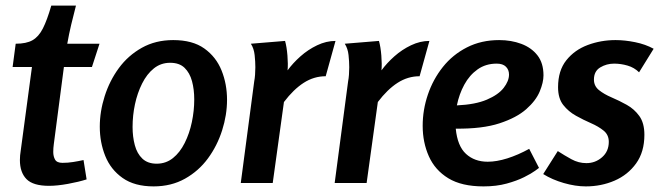

<svg xmlns="http://www.w3.org/2000/svg" viewBox="-20 -653 2352 685"><path d="M251 -633Q242 -599 234 -565Q226 -531 220 -497H335L308 -414H208L172 -139Q171 -132 170.5 -125Q170 -118 170 -111Q170 -95 176.5 -83.5Q183 -72 203 -72Q222 -72 241 -75Q260 -78 278 -82L289 -13Q261 -4 222.5 3Q184 10 155 10Q98 10 74.5 -14Q51 -38 51 -82Q51 -98 54 -116L94 -414H25L36 -497Q74 -497 96 -509.5Q118 -522 133 -551.5Q148 -581 163 -633Z M528 12Q460 12 417.5 -18Q375 -48 355.5 -96.5Q336 -145 336 -201Q336 -255 353.5 -310Q371 -365 404 -410Q437 -455 486 -482.5Q535 -510 598 -510Q667 -510 709 -480Q751 -450 770.5 -401.5Q790 -353 790 -297Q790 -243 772.5 -188Q755 -133 722 -88Q689 -43 640 -15.5Q591 12 528 12ZM539 -69Q572 -69 597 -89Q622 -109 639 -143Q656 -177 664.5 -217.5Q673 -258 673 -298Q673 -334 665 -363.5Q657 -393 638.5 -411Q620 -429 587 -429Q554 -429 529 -409Q504 -389 487 -355Q470 -321 461.5 -281Q453 -241 453 -200Q453 -165 461 -135Q469 -105 488 -87Q507 -69 539 -69Z M997 -507Q1003 -486 1005.5 -455Q1008 -424 1006 -402Q1025 -428 1052 -452Q1079 -476 1111.5 -491.5Q1144 -507 1177 -507L1142 -381Q1100 -381 1063.5 -357.5Q1027 -334 993 -289L953 0H839L887 -363Q889 -373 890 -386.5Q891 -400 891 -413Q891 -433 888.5 -456.5Q886 -480 875 -497Z M1332 -507Q1338 -486 1340.5 -455Q1343 -424 1341 -402Q1360 -428 1387 -452Q1414 -476 1446.5 -491.5Q1479 -507 1512 -507L1477 -381Q1435 -381 1398.5 -357.5Q1362 -334 1328 -289L1288 0H1174L1222 -363Q1224 -373 1225 -386.5Q1226 -400 1226 -413Q1226 -433 1223.5 -456.5Q1221 -480 1210 -497Z M1761 -510Q1804 -510 1840 -496.5Q1876 -483 1897.5 -455.5Q1919 -428 1919 -384Q1919 -359 1905.5 -326.5Q1892 -294 1857.5 -263.5Q1823 -233 1762 -213Q1701 -193 1606 -194Q1612 -132 1642.5 -104Q1673 -76 1720 -76Q1752 -76 1790 -88Q1828 -100 1868 -122L1903 -54Q1903 -54 1889.5 -44Q1876 -34 1850 -21Q1824 -8 1787.5 2Q1751 12 1705 12Q1627 12 1579.5 -17Q1532 -46 1510 -95.5Q1488 -145 1488 -204Q1488 -261 1506.5 -315.5Q1525 -370 1560 -414Q1595 -458 1646 -484Q1697 -510 1761 -510ZM1752 -426Q1713 -426 1684 -405.5Q1655 -385 1636.5 -351Q1618 -317 1610 -277Q1676 -280 1717 -297.5Q1758 -315 1777 -339.5Q1796 -364 1796 -387Q1796 -404 1785 -415Q1774 -426 1752 -426Z M2260 -395Q2243 -412 2219 -419Q2195 -426 2171 -426Q2144 -426 2121.5 -412.5Q2099 -399 2099 -369Q2099 -346 2117 -331.5Q2135 -317 2162 -305.5Q2189 -294 2216 -279Q2243 -264 2261 -239Q2279 -214 2279 -172Q2279 -111 2249.5 -70Q2220 -29 2172.5 -8.5Q2125 12 2070 12Q2033 12 1991.5 0Q1950 -12 1918 -32L1970 -114Q1993 -99 2018.5 -85Q2044 -71 2072 -71Q2104 -71 2128 -92Q2152 -113 2152 -147Q2152 -172 2133.5 -187Q2115 -202 2088.5 -213.5Q2062 -225 2035 -240Q2008 -255 1989.5 -278.5Q1971 -302 1971 -342Q1971 -401 2000.5 -438Q2030 -475 2077 -492.5Q2124 -510 2176 -510Q2209 -510 2246 -502.5Q2283 -495 2312 -479Z"/></svg>

Font: Rosario
Style: Bold Italic
Weight: 700
Italic angle: -8.05°
Designer: Hector Gatti
Foundry: Omnibus Type
Version: Version 1.101; ttfautohint (v1.8.1.43-b0c9)